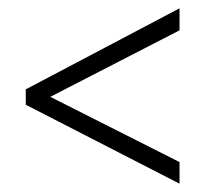

<svg xmlns="http://www.w3.org/2000/svg" viewBox="-20 -553 493 462"><path d="M42 -301V-338L412 -533V-480L101 -320L412 -163V-111Z"/></svg>

Font: Noto Sans Gurmukhi UI Condensed Light
Style: Regular
Weight: 300
Width: 3
Designer: Jelle Bosma - Monotype Design Team
Foundry: Monotype Imaging Inc.
Version: Version 2.004; ttfautohint (v1.8.4.7-5d5b)